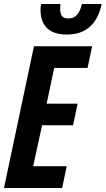

<svg xmlns="http://www.w3.org/2000/svg" viewBox="-22 -947 532 967"><path d="M315 -773C410 -773 469 -826 490 -927H391C378 -876 358 -854 322 -854C293 -854 281 -869 281 -903C281 -910 281 -914 283 -927H185C183 -919 182 -909 182 -899C182 -817 226 -773 315 -773ZM-2 0H291L314 -110H145L190 -316H346L369 -425H213L251 -605H419L442 -714H149Z"/></svg>

Font: Noto Sans ExtraCondensed
Style: Bold Italic
Weight: 700
Width: 2
Italic angle: -12°
Designer: Monotype Design Team
Foundry: Monotype Imaging Inc.
Version: Version 2.013